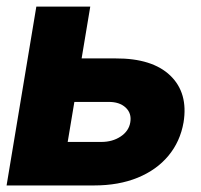

<svg xmlns="http://www.w3.org/2000/svg" viewBox="-25 -566 614 586"><path d="M162.1 -387.7H327.6Q439.9 -388.2 494.9 -335.2Q549.8 -282.2 535.2 -192.4Q524.9 -133.8 489 -90.6Q453.1 -47.4 395.3 -23.7Q337.4 0 262.2 0H-4.9L85.9 -545.9H250.5L181.6 -132.8H284.2Q318.4 -132.8 343.3 -149.4Q368.2 -166 372.6 -192.4Q377.4 -220.2 358.4 -237.8Q339.4 -255.4 305.7 -254.9H140.1Z"/></svg>

Font: Inter Tight ExtraBold
Style: Italic
Weight: 800
Italic angle: -9.39999°
Designer: Rasmus Andersson
Foundry: rsms
Version: Version 3.004